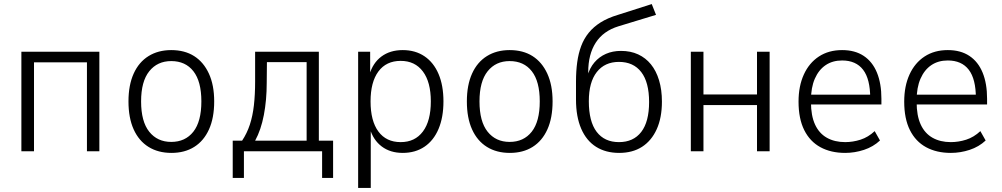

<svg xmlns="http://www.w3.org/2000/svg" viewBox="-20 -743 4923 943"><path d="M85 0V-489H468V0H407V-437H147V0Z M822 8Q757 8 709.5 -21.5Q662 -51 636.5 -107.5Q611 -164 611 -245Q611 -325 636.5 -381.5Q662 -438 709.5 -467.5Q757 -497 821 -497Q887 -497 933.5 -467.5Q980 -438 1006 -381.5Q1032 -325 1032 -245Q1032 -164 1006.5 -107.5Q981 -51 934 -21.5Q887 8 822 8ZM821 -46Q890 -46 929.5 -96Q969 -146 969 -245Q969 -343 930 -393Q891 -443 821 -443Q753 -443 713 -393Q673 -343 673 -245Q673 -146 713 -96Q753 -46 821 -46Z M1123 131V-52H1169Q1193 -88 1207 -130.5Q1221 -173 1227 -225.5Q1233 -278 1233 -342V-489H1546V-52H1616V131H1562V0H1178V131ZM1233 -52H1486V-438H1291L1290 -336Q1290 -252 1276 -178.5Q1262 -105 1233 -52Z M1739 180V-489H1798V-375H1794Q1811 -434 1853.5 -465.5Q1896 -497 1958 -497Q2020 -497 2065 -466.5Q2110 -436 2134 -379.5Q2158 -323 2158 -245Q2158 -167 2134 -110Q2110 -53 2065 -22.5Q2020 8 1958 8Q1897 8 1855 -23.5Q1813 -55 1796 -113H1801V180ZM1948 -45Q2018 -45 2057 -97Q2096 -149 2096 -245Q2096 -340 2057 -392Q2018 -444 1948 -444Q1877 -444 1838.5 -392Q1800 -340 1800 -245Q1800 -149 1838.5 -97Q1877 -45 1948 -45Z M2484 8Q2419 8 2371.5 -21.5Q2324 -51 2298.5 -107.5Q2273 -164 2273 -245Q2273 -325 2298.5 -381.5Q2324 -438 2371.5 -467.5Q2419 -497 2483 -497Q2549 -497 2595.5 -467.5Q2642 -438 2668 -381.5Q2694 -325 2694 -245Q2694 -164 2668.5 -107.5Q2643 -51 2596 -21.5Q2549 8 2484 8ZM2483 -46Q2552 -46 2591.5 -96Q2631 -146 2631 -245Q2631 -343 2592 -393Q2553 -443 2483 -443Q2415 -443 2375 -393Q2335 -343 2335 -245Q2335 -146 2375 -96Q2415 -46 2483 -46Z M3021 8Q2955 8 2907.5 -22Q2860 -52 2834.5 -111Q2809 -170 2809 -254V-343Q2809 -394 2815 -437.5Q2821 -481 2834.5 -517Q2848 -553 2871.5 -582Q2895 -611 2930 -633Q2965 -655 3015 -670L3181 -723L3202 -670L3018 -614Q2943 -591 2906 -533.5Q2869 -476 2869 -389V-367H2864Q2876 -409 2899.5 -436.5Q2923 -464 2956 -478.5Q2989 -493 3030 -493Q3077 -493 3114 -476Q3151 -459 3177 -427Q3203 -395 3217 -348.5Q3231 -302 3231 -244Q3231 -165 3205.5 -108.5Q3180 -52 3133.5 -22Q3087 8 3021 8ZM3020 -45Q3091 -45 3129.5 -95Q3168 -145 3168 -242Q3168 -339 3129.5 -389Q3091 -439 3020 -439Q2950 -439 2911 -389Q2872 -339 2872 -246Q2872 -146 2910.5 -95.5Q2949 -45 3020 -45Z M3373 0V-489H3435V-279H3698V-489H3760V0H3698V-227H3435V0Z M4131 8Q4061 8 4009.5 -20Q3958 -48 3930 -104Q3902 -160 3902 -244Q3902 -320 3928 -377Q3954 -434 4002 -465.5Q4050 -497 4116 -497Q4179 -497 4222 -468.5Q4265 -440 4287 -386.5Q4309 -333 4309 -258V-230H3947V-278H4271L4254 -261Q4254 -355 4219 -400.5Q4184 -446 4116 -446Q4069 -446 4035 -423Q4001 -400 3982 -356.5Q3963 -313 3963 -251V-242Q3963 -175 3983 -131.5Q4003 -88 4041 -66.5Q4079 -45 4131 -45Q4169 -45 4206.5 -57Q4244 -69 4276 -99L4302 -53Q4269 -22 4223.5 -7Q4178 8 4131 8Z M4650 8Q4580 8 4528.5 -20Q4477 -48 4449 -104Q4421 -160 4421 -244Q4421 -320 4447 -377Q4473 -434 4521 -465.5Q4569 -497 4635 -497Q4698 -497 4741 -468.5Q4784 -440 4806 -386.5Q4828 -333 4828 -258V-230H4466V-278H4790L4773 -261Q4773 -355 4738 -400.5Q4703 -446 4635 -446Q4588 -446 4554 -423Q4520 -400 4501 -356.5Q4482 -313 4482 -251V-242Q4482 -175 4502 -131.5Q4522 -88 4560 -66.5Q4598 -45 4650 -45Q4688 -45 4725.5 -57Q4763 -69 4795 -99L4821 -53Q4788 -22 4742.5 -7Q4697 8 4650 8Z"/></svg>

Font: Nunito Sans 10pt SemiCondensed Light
Style: Regular
Weight: 300
Width: 4
Designer: Vernon Adams
Foundry: Vernon Adams
Version: Version 3.101;gftools[0.9.27]